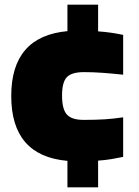

<svg xmlns="http://www.w3.org/2000/svg" viewBox="-20 -680 593 820"><path d="M268 7Q28 -14 28 -270Q28 -525 268 -547V-660H399V-546Q429 -544 456 -540Q483 -536 506 -531V-361Q459 -366 418 -369Q377 -372 339 -372Q286 -372 265.5 -350.5Q245 -329 245 -272Q245 -214 265.5 -191Q286 -168 337 -168Q390 -168 428.5 -170.5Q467 -173 506 -179V-10Q483 -5 456 -0.5Q429 4 399 6V120H268Z"/></svg>

Font: Encode Sans Normal
Style: Black
Weight: 900
Designer: Pablo Impallari, Andres Torresi
Foundry: Pablo Impallari, Andres Torresi
Version: Version 1.000; ttfautohint (v1.00) -l 8 -r 50 -G 200 -x 14 -